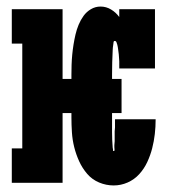

<svg xmlns="http://www.w3.org/2000/svg" viewBox="-20 -558 540 586"><path d="M327 8Q304 8 282.5 -1Q261 -10 246 -27.5Q231 -45 221.5 -66Q212 -87 206.5 -109Q201 -131 199.5 -154Q198 -177 198 -200V-213H171V0H16V-105H48V-425H16V-530H171V-317H198V-330Q198 -345 198.5 -360.5Q199 -376 200.5 -391.5Q202 -407 204.5 -422.5Q207 -438 210.5 -453Q214 -468 220 -482.5Q226 -497 235 -509.5Q244 -522 257.5 -530Q271 -538 287 -538Q304 -538 319 -529Q334 -520 344 -506V-530H453V-349H344Q344 -353 344 -356.5Q344 -360 344 -363.5Q344 -367 344 -371Q344 -375 343.5 -378.5Q343 -382 343 -385.5Q343 -389 342.5 -392.5Q342 -396 341.5 -400Q341 -404 340.5 -407.5Q340 -411 339.5 -414.5Q339 -418 338 -421.5Q337 -425 335.5 -429Q334 -433 330 -433Q327 -433 326.5 -428.5Q326 -424 325.5 -420.5Q325 -417 324.5 -413.5Q324 -410 324 -406Q323 -387 322.5 -368Q322 -349 322 -330V-317H351V-213H322V-200Q322 -177 322 -154Q322 -131 324 -107Q324 -106 324.5 -104.5Q325 -103 325 -101.5Q325 -100 325 -98.5Q325 -97 327 -97Q330 -97 329.5 -101.5Q329 -106 329 -109Q329 -112 329 -115Q329 -118 329.5 -121Q330 -124 330 -127Q330 -130 330 -133Q330 -136 330 -139Q330 -142 330 -145Q330 -148 330 -151Q330 -154 330 -157Q330 -160 330.5 -163Q331 -166 331 -169Q331 -172 331 -175Q331 -178 331 -181Q331 -184 331 -187Q331 -190 331 -194H455Q455 -194 455 -194Q455 -194 455 -193Q455 -171 452.5 -149Q450 -127 444.5 -105.5Q439 -84 429.5 -63.5Q420 -43 405 -26.5Q390 -10 369.5 -1Q349 8 327 8Z"/></svg>

Font: Iosevka Slab Extrabold
Style: Regular
Weight: 800
Monospace: yes
Designer: Belleve Invis
Foundry: Belleve Invis
Version: Version 11.1.1; ttfautohint (v1.8.3)